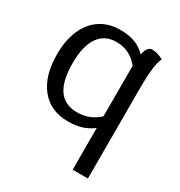

<svg xmlns="http://www.w3.org/2000/svg" viewBox="-182 -687 973 1037"><g transform="rotate(30 304.0 -168.5)"><path d="M541 -533Q529 -513 523 -464.5Q517 -416 517 -355V223H422V-37Q386 -11 351 -0.5Q316 10 268 10Q159 10 98 -66Q37 -142 37 -276Q37 -363 65 -427Q93 -491 145 -525.5Q197 -560 268 -560Q322 -560 359.5 -546Q397 -532 429 -500Q440 -554 470 -554Q505 -554 541 -533ZM422 -110V-420V-425Q368 -493 283 -493Q210 -493 172 -437.5Q134 -382 134 -276Q134 -165 172 -111Q210 -57 287 -57Q366 -57 422 -110Z"/></g></svg>

Font: Krub Medium
Style: Regular
Weight: 500
Designer: Ekaluck Peanpanawate
Foundry: Cadson Demak Co.,Ltd.
Version: Version 1.000; ttfautohint (v1.6)